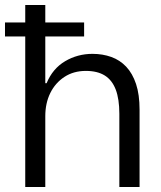

<svg xmlns="http://www.w3.org/2000/svg" viewBox="-25 -749 645 769"><path d="M76.1 0V-729H156.4V-415.7H161.6Q185.9 -474.3 235.8 -503.8Q285.7 -533.3 345.4 -533.3Q386.1 -533.3 420.6 -520.9Q455.1 -508.6 480.4 -481.9Q505.7 -455.1 519.9 -412.6Q534 -370.1 534 -309.4V0H453V-293.1Q453 -352 438.6 -390.1Q424.1 -428.1 394.6 -446.6Q365.1 -465 319 -465Q269.7 -465 233.1 -441Q196.4 -417 176.4 -376.4Q156.4 -335.7 156.4 -283.7V0ZM-5 -603V-659H311.9V-603Z"/></svg>

Font: Mona Sans ExtraLight
Style: Regular
Weight: 200
Designer: Deni Anggara
Foundry: GitHub
Version: Version 2.000